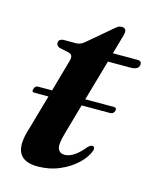

<svg xmlns="http://www.w3.org/2000/svg" viewBox="-91 -617 559 690"><g transform="rotate(15 188.5 -271.5)"><path d="M27.5 -255Q31 -267.5 42 -267.5H94L124 -374Q130.5 -393 129.2 -402Q128 -411 116.5 -414.5L81 -422Q68.5 -427 68.5 -437.5Q68.5 -453.5 90.5 -453.5H133Q149.5 -453.5 164 -466L253.5 -542Q258 -546 263.5 -549.5Q269 -553 277 -553Q293 -553 293 -538.5Q293 -529 287 -511L270.5 -453H363Q377 -453 377 -441Q377 -419.5 345 -419.5H261L217.5 -267.5H324Q336 -267.5 332.5 -255Q328.5 -243 316.5 -243H210.5L179.5 -134Q165.5 -87 172 -71.2Q178.5 -55.5 197 -55.5Q230.5 -55.5 269.5 -103.5Q279 -113 285.5 -112.5Q296.5 -112 293 -97Q283.5 -70.5 257.5 -46Q231.5 -21.5 194.5 -5.8Q157.5 10 113.5 10Q62 10 45.8 -20.5Q29.5 -51 51 -116.5L87 -243H35Q23 -243 27.5 -255Z"/></g></svg>

Font: Fraunces 72pt SemiBold
Style: Italic
Weight: 600
Italic angle: -16°
Version: Version 1.000;[b76b70a41]